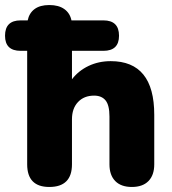

<svg xmlns="http://www.w3.org/2000/svg" viewBox="-56 -734 682 763"><path d="M140 9Q52 9 52 -81V-532H26Q-36 -532 -36 -592Q-36 -653 26 -653H54Q60 -682 81.5 -698Q103 -714 140 -714Q177 -714 199.5 -698Q222 -682 228 -653H355Q417 -653 417 -592Q417 -532 355 -532H230V-419Q256 -453 296 -472Q336 -491 384 -491Q557 -491 557 -278V-81Q557 -38 534 -14.5Q511 9 468 9Q425 9 402 -14.5Q379 -38 379 -81V-271Q379 -316 363.5 -335Q348 -354 318 -354Q278 -354 254 -328.5Q230 -303 230 -260V-81Q230 9 140 9Z"/></svg>

Font: Chiron GoRound TC H
Style: Regular
Weight: 900
Designer: Ryoko NISHIZUKA 西塚涼子 (kana, bopomofo & ideographs); Paul D. Hunt (Latin, Greek & Cyrillic); Sandoll Communications 산돌커뮤니
Foundry: Adobe
Version: Version 1.000;hotconv 1.1.1;makeotfexe 2.6.0